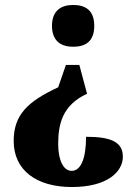

<svg xmlns="http://www.w3.org/2000/svg" viewBox="-20 -560 543 772"><path d="M274 -540C229 -540 189 -520 189 -456C189 -392 229 -372 274 -372C322 -372 359 -392 359 -456C359 -520 322 -540 274 -540ZM299 -299H245L214 -209C91 -152 35 -98 35 7C35 124 126 192 269 192C411 192 474 131 474 70C474 8 421 -10 326 -10C326 78 305 127 268 127C234 127 214 82 214 20C214 -60 230 -137 330 -183Z"/></svg>

Font: Noto Serif Khmer Condensed Black
Style: Regular
Weight: 900
Width: 3
Designer: Danh Hong and the Monotype Design Team
Foundry: Monotype Imaging Inc.
Version: Version 2.004